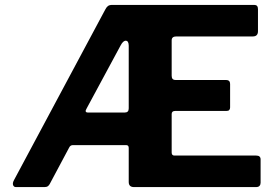

<svg xmlns="http://www.w3.org/2000/svg" viewBox="-20 -762 1120 782"><path d="M1023.4 -128.4Q1041.4 -128.4 1041.4 -112.8V-17.7Q1041.4 -10.1 1037 -5.1Q1032.7 0 1022.3 0H526.1Q504.3 0 504.3 -20.7V-159.6Q504.3 -171 493.6 -171H277.3Q266.5 -171 261.8 -161.2L182.6 -12.7Q179.9 -7.3 174.9 -3.6Q169.9 0 160.7 0H45.2Q36.2 0 33.3 -8.2Q30.3 -16.4 37.3 -29L408.3 -722.4Q413.4 -732.7 419.6 -737.4Q425.7 -742 437 -742H1015.8Q1030.7 -742 1030.7 -725V-634.9Q1030.7 -613.6 1009.8 -613.6H698.2Q679.2 -613.6 679.2 -597.5V-453.3Q679.2 -436.3 694.6 -436.3H900.2Q917.2 -436.3 917.2 -420.1V-324.2Q917.2 -318.1 913.9 -314.1Q910.6 -310.1 902.1 -310.1H693.2Q679.2 -310.1 679.2 -297.5V-140.9Q679.2 -128.4 690.4 -128.4H1023.4ZM488.4 -303.7Q504.3 -303.7 504.3 -320.5V-576.1Q504 -595.4 492.9 -596.1Q481.7 -596.8 471.4 -577.2L333.2 -320.9Q322.5 -303.7 338.4 -303.7H488.4Z"/></svg>

Font: Libre Franklin Thin
Style: Regular
Weight: 100
Designer: Pablo Impallari, Rodrigo Fuenzalida, Nhung Nguyen
Foundry: Impallari Type
Version: Version 3.000